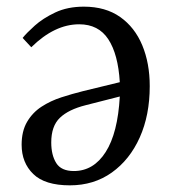

<svg xmlns="http://www.w3.org/2000/svg" viewBox="-20 -543 518 577"><path d="M190 14Q115 14 80 -20Q45 -54 45 -108Q45 -149 61.5 -177Q78 -205 105 -222.5Q132 -240 164.5 -250.5Q197 -261 229 -269L340 -296Q335 -380 305.5 -425Q276 -470 218 -470Q144 -470 74 -401L48 -429Q60 -444 84.5 -466Q109 -488 146 -505.5Q183 -523 232 -523Q297 -523 341 -492Q385 -461 407.5 -407Q430 -353 430 -284Q430 -197 400 -130Q370 -63 316 -24.5Q262 14 190 14ZM202 -29Q261 -29 297.5 -86Q334 -143 340 -253L238 -227Q186 -214 160 -189Q134 -164 134 -115Q134 -77 149 -53Q164 -29 202 -29Z"/></svg>

Font: Literata 36pt
Style: Italic
Weight: 400
Italic angle: -2°
Designer: Latin by Veronika Burian and Jose Scaglione. Greek by Irene Vlachou. Cyrillic by Vera Evstafieva
Foundry: TypeTogether
Version: Version 3.002